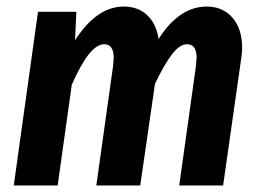

<svg xmlns="http://www.w3.org/2000/svg" viewBox="-20 -566 794 586"><path d="M719 -420Q719 -404 716 -386L661 0H527L578 -364Q580 -384 580 -389Q580 -431 551 -431Q528 -431 504 -399Q480 -367 453 -310L408 0H274L325 -364Q327 -384 327 -389Q327 -431 298 -431Q253 -431 199 -307L156 0H22L96 -530H213L209 -443Q275 -546 358 -546Q401 -546 429 -520Q457 -494 464 -447Q527 -546 611 -546Q660 -546 689.5 -512Q719 -478 719 -420Z"/></svg>

Font: Fira Sans Condensed SemiBold
Style: Italic
Weight: 600
Width: 3
Italic angle: -8°
Designer: bBox Type GmbH & Carrois Corporate GbR & Edenspiekermann AG
Foundry: bBox Type GmbH & Carrois Corporate GbR & Edenspiekermann AG
Version: Version 4.301